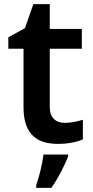

<svg xmlns="http://www.w3.org/2000/svg" viewBox="-20 -681 446 922"><path d="M291 -91C249 -91 219 -115 219 -166V-447H373V-542H219V-661H140L100 -546L20 -502V-447H93V-165C93 -28 166 10 259 10C306 10 351 1 378 -12V-106C353 -98 322 -91 291 -91ZM307 71V61H189C184 104 167 172 154 208V221H227C261 172 291 112 307 71Z"/></svg>

Font: Noto Sans Bengali SemiBold
Style: Regular
Weight: 600
Designer: Jelle Bosma - Monotype Design Team
Foundry: Monotype Imaging Inc.
Version: Version 2.003